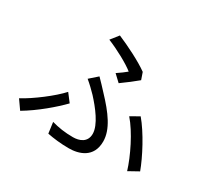

<svg xmlns="http://www.w3.org/2000/svg" viewBox="-161 -997 1322 1249"><g transform="rotate(30 500.0 -372.0)"><path d="M504 -547 554 -500C591 -526 648 -570 671 -590L653 -642C593 -686 482 -741 406 -773L360 -715C436 -684 530 -633 573 -598C559 -586 530 -564 504 -547ZM311 -69 322 13C367 22 422 29 485 29C558 29 657 1 657 -121C657 -212 591 -300 498 -398C474 -424 449 -451 424 -476L365 -424C393 -401 423 -372 445 -349C501 -288 573 -198 573 -130C573 -65 518 -47 472 -47C410 -47 361 -55 311 -69ZM888 -32 962 -73C930 -161 855 -304 786 -385L721 -348C790 -270 859 -127 888 -32ZM344 -227 298 -287C241 -224 124 -135 42 -91L89 -24C187 -82 286 -167 344 -227Z"/></g></svg>

Font: Source Han Sans JP
Style: Regular
Weight: 400
Designer: Ryoko NISHIZUKA 西塚涼子 (kana, bopomofo & ideographs); Paul D. Hunt (Latin, Greek & Cyrillic); Sandoll Communications 산돌커뮤니
Foundry: Adobe
Version: Version 2.004;hotconv 1.0.118;makeotfexe 2.5.65603